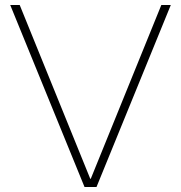

<svg xmlns="http://www.w3.org/2000/svg" viewBox="-20 -750 726 770"><path d="M319 0 21 -730H59L342 -33H344L627 -730H665L367 0Z"/></svg>

Font: M PLUS 1 Thin ExtraLight
Style: Regular
Weight: 250
Version: Version 1.001